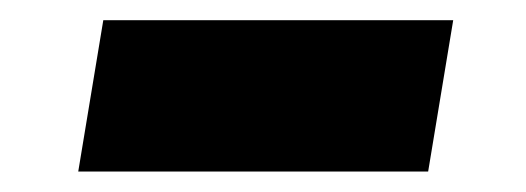

<svg xmlns="http://www.w3.org/2000/svg" viewBox="-20 -381 512 187"><path d="M421.4 -361.3 397 -213.9H56.2L80.6 -361.3Z"/></svg>

Font: Inter 17pt Black
Style: Italic
Weight: 900
Italic angle: -9.3988°
Version: Version 4.001;git-66647c0bb